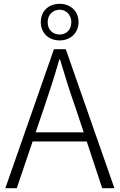

<svg xmlns="http://www.w3.org/2000/svg" viewBox="-20 -987 627 1007"><path d="M293 -936C325 -936 354 -911 354 -871C354 -828 325 -806 293 -806C259 -806 230 -828 230 -871C230 -911 259 -936 293 -936ZM293 -775C348 -775 392 -813 392 -871C392 -930 348 -967 293 -967C236 -967 194 -930 194 -871C194 -813 236 -775 293 -775ZM167 -293 212 -425C241 -510 266 -587 291 -675H295C321 -587 345 -510 375 -425L419 -293ZM516 0H580L325 -729H263L8 0H68L151 -245H435Z"/></svg>

Font: Noto Sans CJK KR Light
Style: Regular
Weight: 300
Designer: Ryoko NISHIZUKA (kana & ideographs); Paul D. Hunt (Latin, Greek & Cyrillic); Wenlong ZHANG (bopomofo); Sandoll Communica
Foundry: Adobe Systems Incorporated
Version: Version 1.004;PS 1.004;hotconv 1.0.82;makeotf.lib2.5.63406